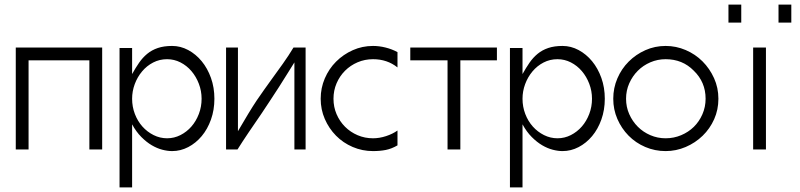

<svg xmlns="http://www.w3.org/2000/svg" viewBox="-20 -656 3499 840"><path d="M427 -448V-2H371V-392H105V-2H49V-448Z M503 -446H558V-332Q573 -359 588.5 -381.5Q604 -404 624 -420.5Q644 -437 670.5 -446Q697 -455 733 -455Q770 -455 803.5 -437Q837 -419 862.5 -388Q888 -357 903 -315Q918 -273 918 -224Q918 -175 903 -133Q888 -91 862.5 -60.5Q837 -30 803.5 -12.5Q770 5 733 5Q713 5 690 -1Q667 -7 644 -20.5Q621 -34 598.5 -56.5Q576 -79 558 -112V164H503ZM711 -397Q678 -397 650 -382.5Q622 -368 601.5 -343.5Q581 -319 569.5 -288Q558 -257 558 -224Q558 -189 570 -157.5Q582 -126 603 -102.5Q624 -79 652 -65Q680 -51 711 -51Q742 -51 769.5 -65Q797 -79 817.5 -102.5Q838 -126 850 -157.5Q862 -189 862 -224Q862 -258 850 -289.5Q838 -321 817.5 -345Q797 -369 769.5 -383Q742 -397 711 -397Z M1268 -2V-383Q1257 -366 1239 -336.5Q1221 -307 1200 -274.5Q1179 -242 1158.5 -211Q1138 -180 1124 -159Q1095 -117 1068 -77Q1041 -37 1019 -2H969V-448H1021V-82Q1046 -125 1066 -158Q1086 -191 1103 -216.5Q1120 -242 1135 -262.5Q1150 -283 1164 -303Q1191 -340 1217 -376.5Q1243 -413 1264 -448H1317V-2Z M1612 -455Q1639 -455 1667 -448Q1695 -441 1719 -428V-361Q1674 -397 1612 -397Q1576 -397 1544.5 -383.5Q1513 -370 1489.5 -346.5Q1466 -323 1452.5 -291.5Q1439 -260 1439 -224Q1439 -188 1452.5 -156.5Q1466 -125 1489.5 -101.5Q1513 -78 1544.5 -64.5Q1576 -51 1612 -51Q1640 -51 1669 -60.5Q1698 -70 1719 -85V-20Q1693 -5 1668 0Q1643 5 1612 5Q1565 5 1523 -13Q1481 -31 1450 -62.5Q1419 -94 1401 -135.5Q1383 -177 1383 -224Q1383 -271 1401 -313Q1419 -355 1450.5 -386.5Q1482 -418 1523.5 -436.5Q1565 -455 1612 -455Z M2154 -392H1994V-2H1938V-392H1775V-448H2154Z M2211 -446H2266V-332Q2281 -359 2296.5 -381.5Q2312 -404 2332 -420.5Q2352 -437 2378.5 -446Q2405 -455 2441 -455Q2478 -455 2511.5 -437Q2545 -419 2570.5 -388Q2596 -357 2611 -315Q2626 -273 2626 -224Q2626 -175 2611 -133Q2596 -91 2570.5 -60.5Q2545 -30 2511.5 -12.5Q2478 5 2441 5Q2421 5 2398 -1Q2375 -7 2352 -20.5Q2329 -34 2306.5 -56.5Q2284 -79 2266 -112V164H2211ZM2419 -397Q2386 -397 2358 -382.5Q2330 -368 2309.5 -343.5Q2289 -319 2277.5 -288Q2266 -257 2266 -224Q2266 -189 2278 -157.5Q2290 -126 2311 -102.5Q2332 -79 2360 -65Q2388 -51 2419 -51Q2450 -51 2477.5 -65Q2505 -79 2525.5 -102.5Q2546 -126 2558 -157.5Q2570 -189 2570 -224Q2570 -258 2558 -289.5Q2546 -321 2525.5 -345Q2505 -369 2477.5 -383Q2450 -397 2419 -397Z M2892 -455Q2938 -455 2980 -437Q3022 -419 3053.5 -387.5Q3085 -356 3104 -314Q3123 -272 3123 -224Q3123 -176 3104.5 -134.5Q3086 -93 3054 -62Q3022 -31 2980 -13Q2938 5 2892 5Q2845 5 2803 -13Q2761 -31 2730 -62.5Q2699 -94 2681 -135.5Q2663 -177 2663 -224Q2663 -271 2681 -313Q2699 -355 2730.5 -386.5Q2762 -418 2803.5 -436.5Q2845 -455 2892 -455ZM3015 -347Q2966 -397 2892 -397Q2857 -397 2825.5 -383.5Q2794 -370 2770.5 -346.5Q2747 -323 2733 -291.5Q2719 -260 2719 -224Q2719 -188 2733 -156.5Q2747 -125 2770.5 -101.5Q2794 -78 2825.5 -64.5Q2857 -51 2892 -51Q2928 -51 2960 -64.5Q2992 -78 3015.5 -101Q3039 -124 3053 -156Q3067 -188 3067 -224Q3067 -297 3015 -347Z M3331 -448V-2H3275V-448ZM3442 -636V-557H3386V-636ZM3223 -636V-557H3167V-636Z"/></svg>

Font: Fundamental  Brigade Scvhlank
Style: Regular
Weight: 100
Designer: Peter Wiegel, original typeface by Arno Drescher 1935
Foundry: Peter Wiegel
Version: Version 0.000 2012 initial release